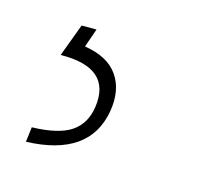

<svg xmlns="http://www.w3.org/2000/svg" viewBox="-45 -51 295 282"><g transform="rotate(15 102.5 90.0)"><path d="M49 -2.8H71.7L61.8 25.6Q97.7 31.2 112.7 53.1Q127.8 74.9 122.2 108Q109.7 180 14.2 183.2L17 160.5Q57.2 159.4 76.3 146.7Q95.5 133.9 99.4 108Q108.7 45.8 30.5 46.9Z"/></g></svg>

Font: Inter Thin  BETA
Style: Italic
Weight: 100
Italic angle: -9.39999°
Designer: Rasmus Andersson
Foundry: rsms
Version: Version 3.011;git-f93a4a705